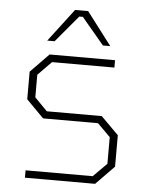

<svg xmlns="http://www.w3.org/2000/svg" viewBox="-52 -761 627 804"><g transform="rotate(5 261.5 -359.0)"><path d="M126 -580 231 -718H286L391 -580H360L266 -692H251L157 -580ZM83 0V-31H365L422 -88V-200L368 -254H137L64 -328V-444L141 -523H416V-492H154L97 -434V-339L150 -285H381L455 -211V-79L378 0Z"/></g></svg>

Font: Tomorrow ExtraLight
Style: Regular
Weight: 275
Designer: Tony de Marco, Monica Rizzolli
Foundry: Just in Type
Version: Version 2.002